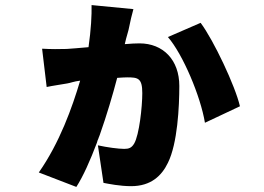

<svg xmlns="http://www.w3.org/2000/svg" viewBox="-20 -660 1040 757"><path d="M442 -353C458 -354 470 -355 481 -355C524 -355 541 -352 541 -293C541 -239 529 -128 509 -94C499 -77 488 -73 470 -73C447 -73 402 -79 366 -87L388 61C409 65 453 74 497 74C576 74 618 32 642 -18C680 -94 687 -240 687 -321C687 -424 623 -489 530 -489C515 -489 496 -488 472 -486C478 -515 487 -538 490 -557C493 -573 500 -603 506 -624L341 -640C342 -601 339 -544 329 -474C291 -471 264 -468 243 -467C213 -466 182 -466 146 -468L164 -317C187 -322 223 -327 245 -331C258 -333 271 -339 296 -342C265 -237 215 -97 133 20L281 77C308 35 336 -28 362 -97L365 -107C367 -110 368 -114 369 -117L373 -127C401 -206 425 -288 442 -353ZM926 -241C908 -320 822 -502 771 -570L642 -514C701 -446 771 -280 788 -176L926 -241Z"/></svg>

Font: Glow Sans SC Normal Heavy
Style: Regular
Weight: 900
Designer: Ryoko NISHIZUKA (kana, bopomofo & ideographs); Paul D. Hunt (Latin, Greek & Cyrillic); Sandoll Communications, Soo-young
Version: Version 0.93